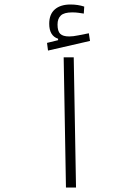

<svg xmlns="http://www.w3.org/2000/svg" viewBox="-20 -837 626 857"><path d="M274.4 0 264.2 -581.1H309.1L319.3 0ZM194.3 -611.3 189.9 -645.5 239.3 -657.7V-664.1Q199.7 -677.2 199.7 -731Q199.7 -773.4 224.9 -795.2Q250 -816.9 294.9 -816.9Q327.6 -816.9 356 -807.6L354 -776.4Q341.3 -778.3 329.6 -780Q317.9 -781.7 302.2 -781.7Q266.1 -781.7 251.5 -767.8Q236.8 -753.9 236.8 -727.5Q236.8 -697.8 248.8 -686Q260.7 -674.3 289.1 -674.3Q306.2 -674.3 329.6 -679.2Q353 -684.1 376.5 -688.5L381.8 -654.3Z"/></svg>

Font: Cascadia Code ExtraLight
Style: Regular
Weight: 200
Monospace: yes
Designer: Aaron Bell
Foundry: Saja Typeworks
Version: Version 2407.024; ttfautohint (v1.8.4)